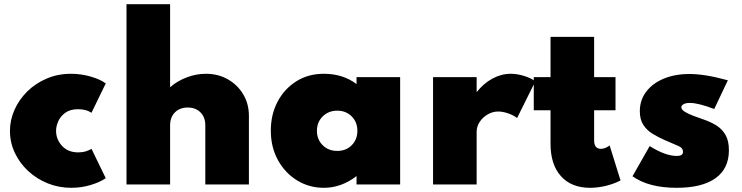

<svg xmlns="http://www.w3.org/2000/svg" viewBox="-20 -880 3540 916"><path d="M319.5 16Q369 16 413.8 2.2Q458.5 -11.5 484.5 -30L416.5 -170Q407 -163.5 390.2 -158.2Q373.5 -153 353.5 -153Q304.5 -153 276 -184Q247.5 -215 247.5 -256Q247.5 -278 258.2 -302Q269 -326 292.2 -342.5Q315.5 -359 352.5 -359Q391.5 -359 416.5 -342L484.5 -482Q459.5 -501 413.5 -514.5Q367.5 -528 318.5 -528Q256 -528 202.8 -505.2Q149.5 -482.5 110.2 -443.8Q71 -405 49.2 -356.2Q27.5 -307.5 27.5 -255.5Q27.5 -200 50.8 -150.8Q74 -101.5 114.5 -64Q155 -26.5 207.8 -5.2Q260.5 16 319.5 16Z M583.5 0H791.5V-282Q791.5 -320.5 814.5 -343.8Q837.5 -367 875.5 -367Q913.5 -367 936.5 -343.8Q959.5 -320.5 959.5 -282V0H1167.5V-327Q1167.5 -384.5 1140.5 -429.8Q1113.5 -475 1067.2 -501.5Q1021 -528 962.5 -528Q916.5 -528 871.8 -511.2Q827 -494.5 791.5 -464V-860H583.5Z M1525 16Q1608.5 16 1681 -40V0H1889V-512H1681V-479Q1616 -528 1525 -528Q1450.5 -528 1393.5 -492Q1336.5 -456 1304.2 -394.8Q1272 -333.5 1272 -257Q1272 -178 1306 -116.2Q1340 -54.5 1397.5 -19.2Q1455 16 1525 16ZM1589 -160Q1547 -160 1519.5 -187.2Q1492 -214.5 1492 -256Q1492 -297.5 1519.8 -324.8Q1547.5 -352 1589 -352Q1630.5 -352 1657.8 -324.8Q1685 -297.5 1685 -256Q1685 -214.5 1658 -187.2Q1631 -160 1589 -160Z M2046 0H2254V-251Q2254 -276.5 2268.5 -298.5Q2283 -320.5 2306.8 -334.2Q2330.5 -348 2357 -348Q2378 -348 2403.2 -339.5Q2428.5 -331 2447 -317L2534 -492Q2512.5 -508 2479.5 -518Q2446.5 -528 2417 -528Q2371.5 -528 2328.8 -504.8Q2286 -481.5 2254 -440V-512H2046Z M2795 16Q2831.5 16 2870 6.8Q2908.5 -2.5 2940.5 -19L2888.5 -186Q2867 -170 2847 -170Q2814.5 -170 2814.5 -210V-354H2916.5V-512H2814.5V-704H2606.5V-512H2526.5V-354H2606.5V-194Q2606.5 -95 2656.2 -39.5Q2706 16 2795 16Z M3208.5 16Q3329.5 16 3393.5 -29.8Q3457.5 -75.5 3457.5 -163Q3457.5 -208.5 3441.2 -236.5Q3425 -264.5 3397.8 -281.5Q3370.5 -298.5 3336.5 -310Q3318 -316.5 3293 -325.5Q3268 -334.5 3249.2 -345.5Q3230.5 -356.5 3230.5 -368.5Q3230.5 -377 3241.2 -383Q3252 -389 3271.5 -389Q3311 -389 3387.5 -360L3452.5 -497Q3393.5 -513 3349.2 -520Q3305 -527 3269.5 -527Q3199.5 -527 3146 -504.5Q3092.5 -482 3062.5 -442Q3032.5 -402 3032.5 -349.5Q3032.5 -310 3049 -284.5Q3065.5 -259 3092.2 -242.5Q3119 -226 3149.5 -212.5Q3198 -191.5 3218.2 -182.8Q3238.5 -174 3238.5 -155.5Q3238.5 -136 3209 -136Q3154.5 -136 3079.5 -183L2997.5 -39Q3075 16 3208.5 16Z"/></svg>

Font: Spartan Black
Style: Regular
Weight: 900
Designer: Matt Bailey, Mirko Velimirovic
Foundry: Matt Bailey
Version: Version 1.003; ttfautohint (v1.8.3)